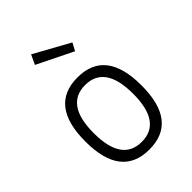

<svg xmlns="http://www.w3.org/2000/svg" viewBox="-212 -816 923 923"><g transform="rotate(-45 250.0 -354.0)"><path d="M59 -236Q59 -481 250 -481Q441 -481 441 -236Q441 9 250 9Q59 9 59 -236ZM250 -429Q116 -429 116 -236Q116 -43 250 -43Q384 -43 384 -236Q384 -429 250 -429ZM171 -717 352 -617 331 -578 148 -668Z"/></g></svg>

Font: Lekton
Style: Regular
Weight: 400
Designer: Paolo Mazzetti, Luciano Perondi, Raffaele Flato, Elena Papassissa, Emilio Macchia, Michela Povoleri, Tobias Seemiller, R
Version: Version 34.000